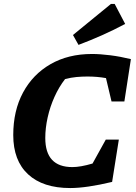

<svg xmlns="http://www.w3.org/2000/svg" viewBox="-20 -940 687 971"><path d="M335 11Q197 11 122 -58.5Q47 -128 47 -257Q47 -380 96.5 -472Q146 -564 235.5 -615.5Q325 -667 445 -667Q486 -667 537.5 -660.5Q589 -654 642 -641L609 -427H544L516 -545Q472 -553 422 -553Q395 -553 367 -550.5Q339 -548 309 -540Q278 -500 255.5 -450Q233 -400 221 -346Q209 -292 209 -242Q209 -95 346 -95Q387 -95 448 -113L515 -234H581L547 -20Q417 11 335 11ZM377 -713 349 -763 541 -920H560L613 -819Q555 -788 496.5 -762Q438 -736 377 -713Z"/></svg>

Font: Piazzolla SC
Style: Bold Italic
Weight: 700
Italic angle: -11.3°
Designer: Juan Pablo del Peral
Foundry: Huerta Tipografica
Version: Version 1.330